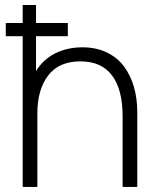

<svg xmlns="http://www.w3.org/2000/svg" viewBox="-20 -740 623 760"><path d="M465.3 -280.8Q465.3 -385.3 423.6 -441.2Q381.8 -497.1 298.3 -497.1Q213.4 -497.1 170.7 -441.2Q127.9 -385.3 127.9 -291.5V0H69.8V-596.7H2.9V-648.9H69.8V-720.2H122.6V-648.9H248.5V-596.7H122.6V-459Q151.9 -505.9 199.5 -529.3Q247.1 -552.7 306.2 -552.7Q360.4 -552.7 402.6 -532.5Q444.8 -512.2 470.9 -476.8Q497.1 -441.4 510.3 -395.5Q523.4 -349.6 523.4 -295.4V0H465.3Z"/></svg>

Font: Manrope Light
Style: Regular
Weight: 300
Designer: Mikhail Sharanda
Foundry: Mikhail Sharanda
Version: Version 4.505;FEAKit 1.0